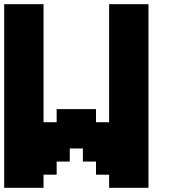

<svg xmlns="http://www.w3.org/2000/svg" viewBox="-20 -895 852 915"><path d="M500 0H687.5V-875H500V-312.5H437.5V-375H250V-312.5H187.5V-875H0V0H187.5V-62.5H250V-125H312.5V-187.5H375V-125H437.5V-62.5H500Z"/></svg>

Font: Faithful 32x
Style: Semibold
Weight: 400
Foundry: Faithful Resource Pack
Version: Version 1.0; January 27, 2023